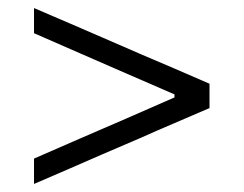

<svg xmlns="http://www.w3.org/2000/svg" viewBox="-20 -535 606 477"><path d="M64.5 -78V-141Q120 -165.5 178 -190.5Q236 -215.5 292.5 -240L413.5 -293V-300.5L292.5 -353Q235.5 -378 177.8 -403Q120 -428 64.5 -452.5V-515Q110 -495.5 153 -477Q196 -458.5 234 -442L333 -399Q369.5 -383.5 412.8 -365Q456 -346.5 500.5 -327V-266.5Q456 -247 412.8 -228.8Q369.5 -210.5 333 -194L234 -151.5Q196 -135 153 -116.2Q110 -97.5 64.5 -78Z"/></svg>

Font: Commissioner Thin Light
Style: Regular
Weight: 300
Version: Version 1.000